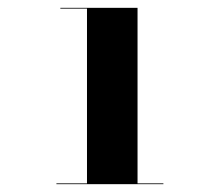

<svg xmlns="http://www.w3.org/2000/svg" viewBox="-20 -926 569 490"><path d="M202 -457V-904H134V-906H331V-457ZM124 -456V-458H397V-456Z"/></svg>

Font: Bodoni Moda 48pt Black
Style: Regular
Weight: 900
Designer: Owen Earl
Foundry: indestructible type
Version: Version 2.004